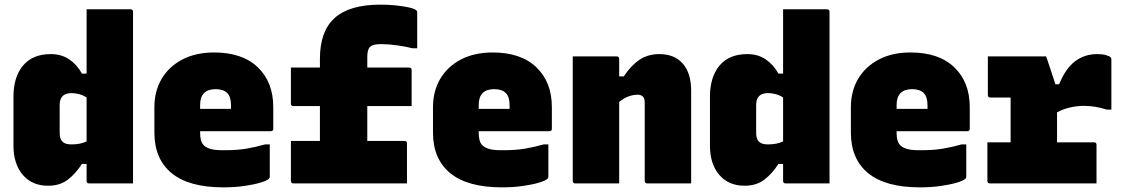

<svg xmlns="http://www.w3.org/2000/svg" viewBox="-20 -790 4840 827"><path d="M199 -557Q245 -557 278.5 -534Q312 -511 333 -473H353V-750H542Q553 -750 553 -739V0H364Q353 0 353 -11V-84H333Q306 -42 272 -16Q238 10 187 10Q118 10 78 -37Q38 -84 38 -163V-373Q38 -459 79.5 -508Q121 -557 199 -557ZM249 -180Q260 -168 288 -168Q327 -168 353 -181V-370Q338 -380 321 -384.5Q304 -389 288 -389Q237 -389 237 -338V-218Q237 -191 249 -180Z M902 -564Q1024 -564 1090.5 -500Q1157 -436 1157 -329V-235Q1157 -225 1146 -225H842V-217Q842 -200 845.5 -186.5Q849 -173 858 -164Q869 -153 890.5 -147.5Q912 -142 953 -143Q1000 -143 1040 -149.5Q1080 -156 1122 -168H1142V-28Q1142 -24 1138 -20Q1130 -12 1102 -3.5Q1074 5 1032.5 11Q991 17 942 17Q794 17 719.5 -44Q645 -105 645 -219V-328Q645 -397 676 -450Q707 -503 765 -533.5Q823 -564 902 -564ZM909 -406Q842 -406 842 -338V-321H975V-336Q975 -373 959 -389Q942 -406 909 -406Z M1233 -183H1358V-333H1244Q1233 -333 1233 -344V-499H1358V-537Q1358 -656 1422 -713Q1486 -770 1618 -770Q1654 -770 1687 -766.5Q1720 -763 1743.5 -757.5Q1767 -752 1774 -745Q1777 -742 1777 -737V-582H1757Q1731 -589 1692 -594.5Q1653 -600 1621 -600Q1585 -600 1574 -588Q1562 -577 1562 -545V-499H1742Q1753 -499 1753 -488V-333H1562V-183H1722Q1733 -183 1733 -172V0H1244Q1233 0 1233 -11Z M2102 -564Q2224 -564 2290.5 -500Q2357 -436 2357 -329V-235Q2357 -225 2346 -225H2042V-217Q2042 -200 2045.5 -186.5Q2049 -173 2058 -164Q2069 -153 2090.5 -147.5Q2112 -142 2153 -143Q2200 -143 2240 -149.5Q2280 -156 2322 -168H2342V-28Q2342 -24 2338 -20Q2330 -12 2302 -3.5Q2274 5 2232.5 11Q2191 17 2142 17Q1994 17 1919.5 -44Q1845 -105 1845 -219V-328Q1845 -397 1876 -450Q1907 -503 1965 -533.5Q2023 -564 2102 -564ZM2109 -406Q2042 -406 2042 -338V-321H2175V-336Q2175 -373 2159 -389Q2142 -406 2109 -406Z M2647 0H2458Q2447 0 2447 -11V-547H2636Q2647 -547 2647 -536V-461H2667Q2696 -506 2733 -531.5Q2770 -557 2820 -557Q2885 -557 2921 -516Q2957 -475 2957 -399V0H2768Q2757 0 2757 -11V-349Q2757 -382 2726 -382Q2708 -382 2688 -375Q2668 -368 2647 -351Z M3199 -557Q3245 -557 3278.5 -534Q3312 -511 3333 -473H3353V-750H3542Q3553 -750 3553 -739V0H3364Q3353 0 3353 -11V-84H3333Q3306 -42 3272 -16Q3238 10 3187 10Q3118 10 3078 -37Q3038 -84 3038 -163V-373Q3038 -459 3079.5 -508Q3121 -557 3199 -557ZM3249 -180Q3260 -168 3288 -168Q3327 -168 3353 -181V-370Q3338 -380 3321 -384.5Q3304 -389 3288 -389Q3237 -389 3237 -338V-218Q3237 -191 3249 -180Z M3902 -564Q4024 -564 4090.5 -500Q4157 -436 4157 -329V-235Q4157 -225 4146 -225H3842V-217Q3842 -200 3845.5 -186.5Q3849 -173 3858 -164Q3869 -153 3890.5 -147.5Q3912 -142 3953 -143Q4000 -143 4040 -149.5Q4080 -156 4122 -168H4142V-28Q4142 -24 4138 -20Q4130 -12 4102 -3.5Q4074 5 4032.5 11Q3991 17 3942 17Q3794 17 3719.5 -44Q3645 -105 3645 -219V-328Q3645 -397 3676 -450Q3707 -503 3765 -533.5Q3823 -564 3902 -564ZM3909 -406Q3842 -406 3842 -338V-321H3975V-336Q3975 -373 3959 -389Q3942 -406 3909 -406Z M4233 -177H4333V-370H4246Q4235 -370 4235 -381V-547H4486Q4486 -547 4490.5 -534Q4495 -521 4501.5 -501.5Q4508 -482 4514.5 -462Q4521 -442 4526 -427H4542Q4569 -494 4610 -525.5Q4651 -557 4706 -557Q4729 -557 4744 -552.5Q4759 -548 4764 -543Q4767 -540 4767 -533V-318H4747Q4698 -334 4648 -334Q4619 -334 4588.5 -327Q4558 -320 4533 -306V-177H4692Q4703 -177 4703 -166V0H4244Q4233 0 4233 -11Z"/></svg>

Font: Recursive Mn Lnr St Blk
Style: Regular
Weight: 900
Monospace: yes
Version: Version 1.079;hotconv 1.0.112;makeotfexe 2.5.65598; ttfautoh